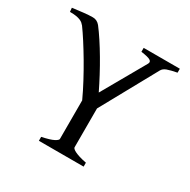

<svg xmlns="http://www.w3.org/2000/svg" viewBox="-143 -754 879 889"><g transform="rotate(30 297.0 -310.0)"><path d="M175.8 0V-21Q220.2 -30.3 238 -39.8Q255.9 -49.3 255.9 -56.2V-262.2Q237.8 -301.8 214.8 -344.7Q191.9 -387.7 168 -428.2Q144 -468.8 121.6 -503.7Q99.1 -538.6 82 -562Q77.6 -567.4 72 -572.3Q66.4 -577.1 57.6 -580.8Q48.8 -584.5 35.6 -586.7Q22.5 -588.9 2 -588.9L0 -609.9Q28.8 -613.8 57.6 -616.9Q86.4 -620.1 106.9 -620.1Q129.4 -620.1 145 -601.1Q163.1 -577.6 184.1 -545.7Q205.1 -513.7 226.1 -478Q247.1 -442.4 267.1 -404.8Q287.1 -367.2 304.2 -332L435.1 -562Q442.4 -574.7 430.4 -582Q418.5 -589.4 380.9 -594.2V-615.2H574.2V-594.2Q540.5 -587.9 522.7 -581.3Q504.9 -574.7 498 -562L334 -264.2V-56.2Q334 -53.2 338.1 -49.1Q342.3 -44.9 351.8 -40Q361.3 -35.2 376.7 -30.3Q392.1 -25.4 415 -21V0Z"/></g></svg>

Font: Gentium Plus
Style: Regular
Weight: 400
Designer: J. Victor Gaultney, Annie Olsen, Iska Routamaa
Foundry: SIL International
Version: Version 1.510